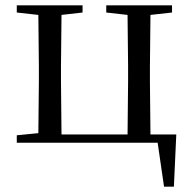

<svg xmlns="http://www.w3.org/2000/svg" viewBox="-20 -536 720 721"><path d="M43 0H572L596 165H633L642 -31H545L543 -229V-288L545 -480L626 -489V-516H379V-489L459 -480L461 -288V-229L459 -31H211L209 -229V-288L211 -480L290 -489V-516H43V-489L124 -480L126 -288V-229L124 -36L43 -28Z"/></svg>

Font: Source Han Serif KR
Style: Regular
Weight: 400
Designer: Ryoko NISHIZUKA 西塚涼子 (kana & ideographs); Frank Grießhammer (Latin, Greek & Cyrillic); Wenlong ZHANG 张文龙 (bopomofo); San
Foundry: Adobe
Version: Version 2.001;hotconv 1.1.0;makeotfexe 2.6.0